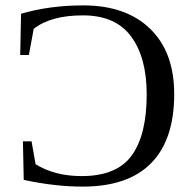

<svg xmlns="http://www.w3.org/2000/svg" viewBox="-20 -682 706 712"><path d="M524 -332Q524 -469 466 -547Q408 -625 288 -625Q168 -625 105 -575L87 -478H55L58 -631Q164 -662 289 -662Q447 -662 536.5 -575.5Q626 -489 626 -333Q626 -164 540.5 -77Q455 10 287 10Q183 10 68 -15L65 -158H97L112 -73Q183 -29 283 -29Q413 -29 468.5 -105.5Q524 -182 524 -332Z"/></svg>

Font: Libra Serif Modern
Style: Regular
Weight: 400
Designer: Stefan Peev, Context Ltd
Foundry: Stefan Peev, Context Ltd
Version: Version 1.000